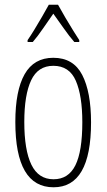

<svg xmlns="http://www.w3.org/2000/svg" viewBox="-20 -784 452 814"><path d="M366 -265Q366 10 207 10Q45 10 45 -267Q45 -400 84.5 -469.5Q124 -539 206 -539Q291 -539 328.5 -466.5Q366 -394 366 -265ZM83 -267Q83 -148 113 -86Q143 -24 207 -24Q270 -24 299.5 -83Q329 -142 329 -266Q329 -378 301.5 -441.5Q274 -505 206 -505Q141 -505 112 -443.5Q83 -382 83 -267ZM226 -764Q239 -740 257 -709.5Q275 -679 291.5 -652.5Q308 -626 316 -614V-606H295Q274 -630 250.5 -663.5Q227 -697 206 -726Q187 -699 163 -664Q139 -629 119 -606H97V-614Q109 -631 125.5 -658Q142 -685 158.5 -713.5Q175 -742 187 -764Z"/></svg>

Font: Noto Sans Lao Looped ExtraCondensed ExtraLight
Style: Regular
Weight: 200
Width: 2
Designer: Mark Frömberg, Ben Mitchell
Foundry: The Fontpad Ltd
Version: Version 1.002; ttfautohint (v1.8.4.7-5d5b)